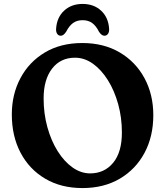

<svg xmlns="http://www.w3.org/2000/svg" viewBox="-20 -936 838 975"><path d="M398 -717.5Q506.5 -717.5 587.5 -670Q668.5 -622.5 713.5 -539.5Q758.5 -456.5 758.5 -351Q758.5 -243 713.8 -159.5Q669 -76 588.2 -28.5Q507.5 19 398.5 19Q290 19 209.2 -28.8Q128.5 -76.5 84.2 -160.8Q40 -245 40 -355Q40 -457 83.8 -539.2Q127.5 -621.5 207.8 -669.5Q288 -717.5 398 -717.5ZM599 -263Q599 -339 580 -407.5Q561 -476 527.8 -529Q494.5 -582 451.8 -612.5Q409 -643 361 -643Q287 -643 244.2 -587.2Q201.5 -531.5 201.5 -436Q201.5 -358.5 220.8 -289.5Q240 -220.5 273.2 -167.8Q306.5 -115 349 -85.2Q391.5 -55.5 437.5 -55.5Q510 -55.5 554.5 -109.2Q599 -163 599 -263ZM399.5 -833.5Q370.5 -833.5 350.8 -819Q331 -804.5 316 -775Q302.5 -754.5 289 -754.5Q276.5 -754.5 270 -764.8Q263.5 -775 265 -791.5Q269 -848 305.8 -882Q342.5 -916 399.5 -916Q456.5 -916 493.2 -882Q530 -848 534 -791.5Q535.5 -775 528.8 -764.8Q522 -754.5 510 -754.5Q496 -754.5 482.5 -775Q468 -804.5 448.2 -819Q428.5 -833.5 399.5 -833.5Z"/></svg>

Font: Fraunces 9pt SuperSoft SemiBold
Style: Regular
Weight: 600
Version: Version 1.000;[0bf87f6ff]